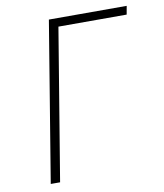

<svg xmlns="http://www.w3.org/2000/svg" viewBox="-83 -803 741 870"><g transform="rotate(-10 288.0 -367.5)"><path d="M80 0H123L238 -696H552L559 -735H201Z"/></g></svg>

Font: Iosevka Sparkle Extralight
Style: Italic
Weight: 200
Italic angle: -9°
Designer: Belleve Invis
Foundry: Belleve Invis
Version: Version 4.5.0; ttfautohint (v1.8.3)